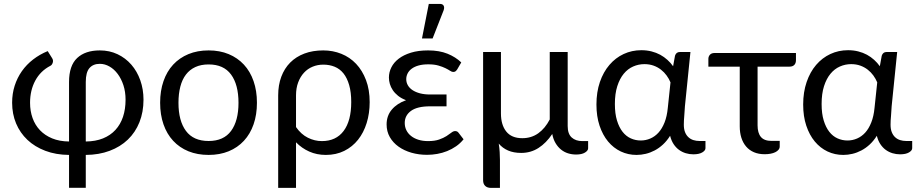

<svg xmlns="http://www.w3.org/2000/svg" viewBox="-20 -766 4578 958"><path d="M408 -60Q457 -60.5 494 -75.5Q531 -90.5 556 -117.8Q581 -145 593.8 -183.2Q606.5 -221.5 606.5 -268.5Q606.5 -308 595.8 -340.8Q585 -373.5 567.2 -397.2Q549.5 -421 526.2 -434.2Q503 -447.5 478 -447.5Q444.5 -447.5 426.2 -426.2Q408 -405 408 -357ZM324.5 -357Q324.5 -438.5 365 -476.5Q405.5 -514.5 478 -514.5Q526.5 -514.5 566.5 -495.5Q606.5 -476.5 635.2 -443.5Q664 -410.5 680 -365.5Q696 -320.5 696 -268.5Q696 -207 675.8 -156.2Q655.5 -105.5 618 -69.5Q580.5 -33.5 527.2 -13.5Q474 6.5 408 7V171H324.5V7Q259 6.5 206.2 -13.5Q153.5 -33.5 116.8 -68.2Q80 -103 60.2 -150.2Q40.5 -197.5 40.5 -253.5Q40.5 -298.5 53.2 -338.2Q66 -378 89.2 -411Q112.5 -444 145.2 -469.2Q178 -494.5 218 -511L240.5 -475Q247 -464.5 243 -452.8Q239 -441 231 -437.5Q182 -412 156 -363.8Q130 -315.5 130 -253Q130 -212 142.5 -177Q155 -142 179.5 -116.2Q204 -90.5 240.2 -75.5Q276.5 -60.5 324.5 -60Z M1021 -514.5Q1076.5 -514.5 1121 -496Q1165.5 -477.5 1197 -443.5Q1228.5 -409.5 1245.2 -361.2Q1262 -313 1262 -253.5Q1262 -193.5 1245.2 -145.5Q1228.5 -97.5 1197 -63.5Q1165.5 -29.5 1121 -11.2Q1076.5 7 1021 7Q965 7 920.2 -11.2Q875.5 -29.5 844 -63.5Q812.5 -97.5 795.8 -145.5Q779 -193.5 779 -253.5Q779 -313 795.8 -361.2Q812.5 -409.5 844 -443.5Q875.5 -477.5 920.2 -496Q965 -514.5 1021 -514.5ZM1021 -62.5Q1096 -62.5 1133 -112.8Q1170 -163 1170 -253Q1170 -343.5 1133 -394Q1096 -444.5 1021 -444.5Q983 -444.5 954.8 -431.5Q926.5 -418.5 907.8 -394Q889 -369.5 879.8 -333.8Q870.5 -298 870.5 -253Q870.5 -163 907.8 -112.8Q945 -62.5 1021 -62.5Z M1457 -132Q1482.5 -95.5 1516.2 -78.8Q1550 -62 1586 -62Q1656.5 -62 1694.5 -112.5Q1732.5 -163 1732.5 -256.5Q1732.5 -306 1722.2 -341.5Q1712 -377 1693.8 -399.8Q1675.5 -422.5 1649.8 -433Q1624 -443.5 1593 -443.5Q1564.5 -443.5 1539.8 -433.2Q1515 -423 1496.8 -403.2Q1478.5 -383.5 1467.8 -355Q1457 -326.5 1457 -290ZM1368 -290Q1368 -341.5 1383.5 -383Q1399 -424.5 1428 -453.8Q1457 -483 1498.8 -498.8Q1540.5 -514.5 1593 -514.5Q1641 -514.5 1683.2 -497.5Q1725.5 -480.5 1756.8 -447.5Q1788 -414.5 1806.2 -366.5Q1824.5 -318.5 1824.5 -256.5Q1824.5 -200.5 1809.5 -152.2Q1794.5 -104 1766.5 -68.8Q1738.5 -33.5 1697.8 -13.2Q1657 7 1606 7Q1560.5 7 1523 -9.8Q1485.5 -26.5 1457 -56V171.5H1368Z M2293 -71Q2276.5 -50.5 2255.5 -36Q2234.5 -21.5 2210.8 -12Q2187 -2.5 2161.5 2Q2136 6.5 2111 6.5Q2069.5 6.5 2033 -4Q1996.5 -14.5 1968.8 -34.2Q1941 -54 1925 -82Q1909 -110 1909 -145Q1909 -188.5 1935 -219.2Q1961 -250 2006 -266Q1982.5 -275 1966.2 -288Q1950 -301 1940 -316Q1930 -331 1925.2 -347.2Q1920.5 -363.5 1920.5 -379Q1920.5 -405.5 1932.8 -430Q1945 -454.5 1969.5 -473.2Q1994 -492 2030.5 -503.2Q2067 -514.5 2116 -514.5Q2172 -514.5 2212.8 -498Q2253.5 -481.5 2281.5 -454.5L2261.5 -420Q2256 -412 2251.8 -409.5Q2247.5 -407 2241 -407Q2234.5 -407 2225.5 -413Q2216.5 -419 2202.2 -426Q2188 -433 2167.2 -439Q2146.5 -445 2117 -445Q2089 -445 2068.5 -439.2Q2048 -433.5 2034.2 -423.2Q2020.5 -413 2013.8 -399.5Q2007 -386 2007 -371Q2007 -354.5 2015 -340.5Q2023 -326.5 2038.5 -316.2Q2054 -306 2076 -300.2Q2098 -294.5 2126 -294.5H2208V-235.5H2126Q2062 -235.5 2030.8 -212.8Q1999.5 -190 1999.5 -152.5Q1999.5 -133 2007.5 -116.5Q2015.5 -100 2030.8 -87.8Q2046 -75.5 2067.5 -68.8Q2089 -62 2116 -62Q2149 -62 2171 -69.8Q2193 -77.5 2207.8 -87Q2222.5 -96.5 2232.2 -104.2Q2242 -112 2251 -112Q2262 -112 2268 -103.5ZM2085.5 -574 2119.5 -746.5H2175Q2188.5 -746.5 2193.5 -737.8Q2198.5 -729 2193.5 -714.5L2138.5 -574Z M2914.5 -62V-26Q2914.5 -14.5 2898.8 -4.8Q2883 5 2854.5 5Q2833.5 5 2814.2 -1Q2795 -7 2779.2 -19.8Q2763.5 -32.5 2752 -51.8Q2740.5 -71 2735.5 -97.5Q2705.5 -52.5 2667 -27.8Q2628.5 -3 2580.5 -3Q2543 -3 2515.2 -15Q2487.5 -27 2468.5 -49.5Q2472 -28.5 2473.2 -7.2Q2474.5 14 2474.5 32V171.5H2430Q2411 171.5 2400.8 161.5Q2390.5 151.5 2390.5 133.5V-506.5H2479.5V-200Q2479.5 -143 2506 -109.8Q2532.5 -76.5 2586 -76.5Q2631.5 -76.5 2665.8 -101Q2700 -125.5 2723 -170V-506.5H2812.5V-137Q2812.5 -98 2832.5 -80Q2852.5 -62 2885.5 -62Z M3325.5 -355Q3318 -373 3306.2 -389.2Q3294.5 -405.5 3278.2 -418.2Q3262 -431 3241.2 -438.5Q3220.5 -446 3195.5 -446Q3166 -446 3139.2 -434.2Q3112.5 -422.5 3092.2 -398Q3072 -373.5 3060 -336Q3048 -298.5 3048 -247Q3048 -199 3058.5 -164.8Q3069 -130.5 3086.5 -108.2Q3104 -86 3127.5 -75.5Q3151 -65 3177 -65Q3202 -65 3224.8 -74.8Q3247.5 -84.5 3265.5 -104.2Q3283.5 -124 3295.8 -154.8Q3308 -185.5 3312 -227.5ZM3500 -62.5V-26.5Q3500 -15 3484 -5.5Q3468 4 3439.5 4Q3420 4 3401.8 -1.5Q3383.5 -7 3368 -18.2Q3352.5 -29.5 3341 -47Q3329.5 -64.5 3323.5 -88.5Q3307.5 -63 3288 -45Q3268.5 -27 3246.8 -15.5Q3225 -4 3202 1.5Q3179 7 3156 7Q3114 7 3077.5 -10.2Q3041 -27.5 3014 -60Q2987 -92.5 2971.5 -139Q2956 -185.5 2956 -244.5Q2956 -306.5 2973.2 -356.8Q2990.5 -407 3020.8 -442.2Q3051 -477.5 3091.8 -496.5Q3132.5 -515.5 3180 -515.5Q3207 -515.5 3230.8 -509.5Q3254.5 -503.5 3274.2 -492.8Q3294 -482 3310.2 -467.2Q3326.5 -452.5 3338.5 -435.5L3348 -488Q3354 -506.5 3372 -506.5H3425L3397.5 -236Q3396.5 -211.5 3394.2 -187.8Q3392 -164 3392 -144Q3392 -122 3398 -106.8Q3404 -91.5 3414.8 -81.5Q3425.5 -71.5 3439.8 -67Q3454 -62.5 3470.5 -62.5Z M3951.5 -466Q3951.5 -450.5 3943.2 -442Q3935 -433.5 3919.5 -433.5H3760V-140.5Q3760 -102.5 3776.5 -82.8Q3793 -63 3829.5 -63H3870.5V-35.5Q3870.5 -26 3864.5 -18.8Q3858.5 -11.5 3848.2 -6.5Q3838 -1.5 3824.5 1Q3811 3.5 3795.5 3.5Q3765 3.5 3741.8 -6.5Q3718.5 -16.5 3702.8 -35Q3687 -53.5 3679 -79Q3671 -104.5 3671 -135.5V-433.5H3514.5V-472.5Q3514.5 -484 3522.2 -492.8Q3530 -501.5 3545 -501.5H3951.5Z M4357 -355Q4349.5 -373 4337.8 -389.2Q4326 -405.5 4309.8 -418.2Q4293.5 -431 4272.8 -438.5Q4252 -446 4227 -446Q4197.5 -446 4170.8 -434.2Q4144 -422.5 4123.8 -398Q4103.5 -373.5 4091.5 -336Q4079.5 -298.5 4079.5 -247Q4079.5 -199 4090 -164.8Q4100.5 -130.5 4118 -108.2Q4135.5 -86 4159 -75.5Q4182.5 -65 4208.5 -65Q4233.5 -65 4256.2 -74.8Q4279 -84.5 4297 -104.2Q4315 -124 4327.2 -154.8Q4339.5 -185.5 4343.5 -227.5ZM4531.5 -62.5V-26.5Q4531.5 -15 4515.5 -5.5Q4499.5 4 4471 4Q4451.5 4 4433.2 -1.5Q4415 -7 4399.5 -18.2Q4384 -29.5 4372.5 -47Q4361 -64.5 4355 -88.5Q4339 -63 4319.5 -45Q4300 -27 4278.2 -15.5Q4256.5 -4 4233.5 1.5Q4210.5 7 4187.5 7Q4145.5 7 4109 -10.2Q4072.5 -27.5 4045.5 -60Q4018.5 -92.5 4003 -139Q3987.5 -185.5 3987.5 -244.5Q3987.5 -306.5 4004.8 -356.8Q4022 -407 4052.2 -442.2Q4082.5 -477.5 4123.2 -496.5Q4164 -515.5 4211.5 -515.5Q4238.5 -515.5 4262.2 -509.5Q4286 -503.5 4305.8 -492.8Q4325.5 -482 4341.8 -467.2Q4358 -452.5 4370 -435.5L4379.5 -488Q4385.5 -506.5 4403.5 -506.5H4456.5L4429 -236Q4428 -211.5 4425.8 -187.8Q4423.5 -164 4423.5 -144Q4423.5 -122 4429.5 -106.8Q4435.5 -91.5 4446.2 -81.5Q4457 -71.5 4471.2 -67Q4485.5 -62.5 4502 -62.5Z"/></svg>

Font: Lato 2
Style: Regular
Weight: 400
Designer: Lukasz Dziedzic with Adam Twardoch and Botio Nikoltchev
Foundry: tyPoland Lukasz Dziedzic
Version: Version 2.015; 2015-08-06; http://www.latofonts.com/